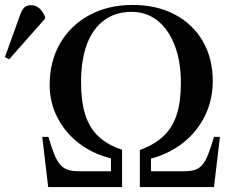

<svg xmlns="http://www.w3.org/2000/svg" viewBox="-134 -757 948 777"><path d="M61 0 37 -203H62Q74 -161 85 -134Q96 -107 108.5 -92Q121 -77 139 -70.5Q157 -64 184 -64H315V-116Q240 -135 184.5 -178Q129 -221 98 -282Q67 -343 67 -413Q67 -509 109.5 -582Q152 -655 228 -696Q304 -737 403 -737Q500 -737 573 -698.5Q646 -660 686.5 -590.5Q727 -521 727 -429Q727 -354 696.5 -290.5Q666 -227 610 -181.5Q554 -136 477 -115V-64H611Q637 -64 654.5 -69.5Q672 -75 684.5 -89.5Q697 -104 708 -131.5Q719 -159 732 -203H756L732 0H432V-150Q490 -171 527 -205.5Q564 -240 581 -293Q598 -346 598 -421Q598 -509 573 -573.5Q548 -638 503.5 -673.5Q459 -709 398 -709Q334 -709 288 -675.5Q242 -642 218 -578.5Q194 -515 194 -424Q194 -347 211 -293Q228 -239 265 -204.5Q302 -170 360 -151V0ZM-97 -517 -114 -526 -55 -690Q-46 -717 -36 -726.5Q-26 -736 -8 -736Q10 -736 23.5 -725Q37 -714 48 -690V-681Z"/></svg>

Font: Literata 60pt Medium
Style: Regular
Weight: 500
Designer: Latin by Veronika Burian and Jose Scaglione. Greek by Irene Vlachou. Cyrillic by Vera Evstafieva.
Foundry: TypeTogether
Version: Version 3.103;gftools[0.9.29]